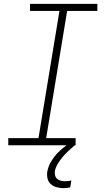

<svg xmlns="http://www.w3.org/2000/svg" viewBox="-20 -755 540 998"><path d="M373 0H23V-37H180L289 -698H136V-735H486V-698H329L220 -37H373ZM310 223Q292 223 274 218Q256 213 243.5 201.5Q231 190 227 172.5Q223 155 226 136Q231 109 246 84Q261 59 281 38.5Q301 18 324.5 1Q348 -16 374 -30L369 0Q352 14 336 29Q320 44 306 60.5Q292 77 280.5 96Q269 115 265 135Q264 146 266.5 157Q269 168 277.5 175Q286 182 297 184.5Q308 187 319 187Q327 187 335 186Q343 185 351 183L345 219Q336 221 327.5 222Q319 223 310 223Z"/></svg>

Font: Iosevka Extralight Oblique
Style: Regular
Weight: 200
Italic angle: -9°
Monospace: yes
Designer: Belleve Invis
Foundry: Belleve Invis
Version: Version 32.5.0; ttfautohint (v1.8.4)